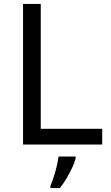

<svg xmlns="http://www.w3.org/2000/svg" viewBox="-20 -734 564 975"><path d="M97 0V-714H187V-80H499V0ZM364 70Q360 88 347.5 115.5Q335 143 318.5 171Q302 199 284 221H236V209Q244 192 252.5 165.5Q261 139 268 110.5Q275 82 277 61H364Z"/></svg>

Font: Noto Sans Inscriptional Pahlavi
Style: Regular
Weight: 400
Designer: Monotype Design Team
Foundry: Monotype Imaging Inc.
Version: Version 2.003; ttfautohint (v1.8.4.7-5d5b)